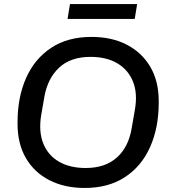

<svg xmlns="http://www.w3.org/2000/svg" viewBox="-20 -922 839 952"><path d="M400 10Q300 10 225 -28.5Q150 -67 108.5 -138Q67 -209 67 -308V-316Q67 -440 109.5 -535.5Q152 -631 234 -685Q316 -739 433 -739Q534 -739 608.5 -700.5Q683 -662 725 -591Q767 -520 767 -421V-413Q767 -289 724.5 -193.5Q682 -98 600 -44Q518 10 400 10ZM405 -89Q502 -89 560 -141.5Q618 -194 633 -287L649 -379Q663 -460 639 -518.5Q615 -577 561 -608.5Q507 -640 429 -640Q330 -640 273 -586.5Q216 -533 200 -442L184 -350Q171 -268 195 -209.5Q219 -151 273 -120Q327 -89 405 -89ZM315 -828 327 -902H660L648 -828Z"/></svg>

Font: Hubot Sans Medium
Style: Italic
Weight: 500
Italic angle: -10°
Designer: Deni Anggara
Foundry: GitHub
Version: Version 1.001; ttfautohint (v1.8.4.7-5d5b);gftools[0.9.31]